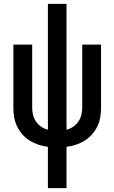

<svg xmlns="http://www.w3.org/2000/svg" viewBox="-20 -760 590 990"><path d="M227 210V-3Q202 -6 178 -14Q154 -22 133 -35Q112 -48 95.5 -67Q79 -86 68 -108.5Q57 -131 53 -155.5Q49 -180 49 -205V-530H146V-205Q146 -186 150.5 -167.5Q155 -149 165.5 -133.5Q176 -118 192 -107Q208 -96 227 -91V-740H323V-91Q342 -96 358 -107Q374 -118 384.5 -133.5Q395 -149 399.5 -167.5Q404 -186 404 -205V-530H501V-205Q501 -180 497 -155.5Q493 -131 482 -108.5Q471 -86 454.5 -67Q438 -48 417 -35Q396 -22 372 -14Q348 -6 323 -3V210Z"/></svg>

Font: Lode Dark Term
Style: Bold
Weight: 700
Monospace: yes
Designer: Belleve Invis
Foundry: Belleve Invis
Version: Version 29.2.0